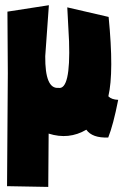

<svg xmlns="http://www.w3.org/2000/svg" viewBox="-20 -528 478 744"><path d="M169.4 -507.8 155.3 -310.1Q154.3 -183.1 206.1 -187.5Q253.9 -178.2 247.6 -367.7L240.7 -499.5L400.9 -462.4Q421.9 -248.5 399.9 -154.8Q412.1 -142.1 438 -141.1Q418.9 -43.9 399.4 4.9Q337.4 7.3 314.5 -25.4Q246.6 14.6 168.5 -10.3L167 196.3L7.3 193.4L10.3 -244.6L8.8 -482.9Z"/></svg>

Font: Lapsus Pro (theguybrush.com)
Style: Bold
Weight: 700
Designer: Jose Roses
Version: Version 1.00 February 9, 2018, initial release